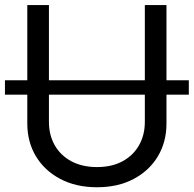

<svg xmlns="http://www.w3.org/2000/svg" viewBox="-23 -748 787 780"><path d="M744.1 -421.9V-363.3H-2.9V-421.9ZM565.4 -727.5H653.3V-246.1Q653.3 -171.4 618.4 -113Q583.5 -54.7 520 -21Q456.5 12.7 371.1 12.7Q285.6 12.7 221.9 -21Q158.2 -54.7 123 -113Q87.9 -171.4 87.9 -246.1V-727.5H175.8V-252.9Q175.8 -199.7 199.2 -158.2Q222.7 -116.7 266.6 -93Q310.5 -69.3 371.1 -69.3Q431.6 -69.3 475.1 -93Q518.6 -116.7 542 -158.2Q565.4 -199.7 565.4 -252.9Z"/></svg>

Font: Inter V
Style: 
Weight: 400
Designer: Rasmus Andersson
Foundry: rsms
Version: Version 4.000;git-a3f224843